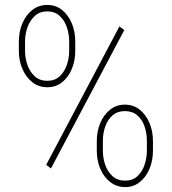

<svg xmlns="http://www.w3.org/2000/svg" viewBox="-20 -741 690 771"><path d="M55.7 -536.6V-574.2Q55.7 -614.7 70.1 -647.9Q84.5 -681.2 110.1 -701.2Q135.7 -721.2 169.9 -721.2Q203.6 -721.2 228.8 -701.2Q253.9 -681.2 268.1 -647.9Q282.2 -614.7 282.2 -574.2V-536.6Q282.2 -497.1 268.3 -463.9Q254.4 -430.7 229.2 -410.6Q204.1 -390.6 169.9 -390.6Q135.7 -390.6 110.1 -410.6Q84.5 -430.7 70.1 -463.9Q55.7 -497.1 55.7 -536.6ZM80.6 -574.2V-536.6Q80.6 -507.3 90.3 -479.7Q100.1 -452.1 119.9 -434.3Q139.6 -416.5 169.9 -416.5Q199.7 -416.5 219 -434.1Q238.3 -451.7 248 -479.2Q257.8 -506.8 257.8 -536.6V-574.2Q257.8 -604.5 248.3 -632.1Q238.8 -659.7 219.2 -677.5Q199.7 -695.3 169.9 -695.3Q140.1 -695.3 120.4 -677.5Q100.6 -659.7 90.6 -632.1Q80.6 -604.5 80.6 -574.2ZM368.7 -136.2V-174.3Q368.7 -214.4 382.8 -247.6Q397 -280.8 422.4 -300.8Q447.8 -320.8 481.4 -320.8Q515.6 -320.8 540.8 -300.8Q565.9 -280.8 580.1 -247.6Q594.2 -214.4 594.2 -174.3V-136.2Q594.2 -96.2 580.3 -63Q566.4 -29.8 541.3 -9.8Q516.1 10.3 482.9 10.3Q448.7 10.3 422.9 -9.8Q397 -29.8 382.8 -63Q368.7 -96.2 368.7 -136.2ZM393.1 -174.3V-136.2Q393.1 -106.4 402.6 -78.9Q412.1 -51.3 432.1 -33.4Q452.1 -15.6 482.9 -15.6Q512.2 -15.6 531.5 -33.2Q550.8 -50.8 560.3 -78.6Q569.8 -106.4 569.8 -136.2V-174.3Q569.8 -207 560.1 -234.4Q550.3 -261.7 530.8 -278.3Q511.2 -294.9 481.4 -294.9Q452.1 -294.9 432.6 -278.3Q413.1 -261.7 403.1 -234.4Q393.1 -207 393.1 -174.3ZM479 -620.1 184.6 -64.5 165.5 -79.1 459.5 -634.8Z"/></svg>

Font: Roboto Condensed Thin
Style: Regular
Weight: 250
Width: 3
Designer: Christian Robertson
Foundry: Google
Version: Version 3.009; 2024